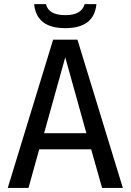

<svg xmlns="http://www.w3.org/2000/svg" viewBox="-20 -924 642 944"><path d="M300.8 -785.6Q159.2 -785.6 147.9 -903.8H206.1Q218.3 -849.6 301.8 -849.6Q381.3 -849.6 396 -903.8H454.1Q442.9 -785.6 300.8 -785.6ZM241.2 -729H360.8L584 0H481.9L428.2 -189.9H172.9L120.1 0H18.1ZM404.8 -269 300.8 -642.1 196.8 -269Z"/></svg>

Font: Vazir Code Hack
Style: Code-Hack
Weight: 400
Foundry: DejaVu fonts team - Redesigned by Saber Rastikerdar
Version: Version 1.1.2